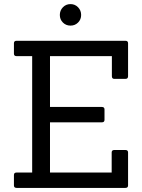

<svg xmlns="http://www.w3.org/2000/svg" viewBox="-20 -917 693 937"><path d="M592 0H61Q48 0 48 -12V-63Q48 -75 61 -75H137V-643H61Q48 -643 48 -655V-706Q48 -718 61 -718H592Q605 -718 605 -706V-545Q605 -532 592 -532H538Q526 -532 526 -545V-643H224V-395H477Q490 -395 490 -383V-332Q490 -320 477 -320H224V-75H525V-173Q525 -185 538 -185H592Q605 -185 605 -173V-12Q605 0 592 0ZM361 -881.5Q376 -866 376 -844Q376 -822 361 -807Q346 -792 324 -792Q302 -792 287 -807Q272 -822 272 -844Q272 -866 287 -881.5Q302 -897 324 -897Q346 -897 361 -881.5Z"/></svg>

Font: Sanchez
Style: Regular
Weight: 400
Designer: Daniel Hernández
Foundry: LatinoType
Version: Version 1.001